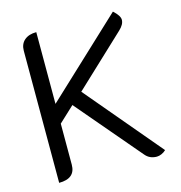

<svg xmlns="http://www.w3.org/2000/svg" viewBox="-106 -805 860 910"><g transform="rotate(-15 323.5 -350.0)"><path d="M73 -639Q73 -672 94.5 -690.5Q116 -709 153 -709V-357L529 -709Q560 -681 560 -661Q560 -638 534 -614L286 -381L598 -11Q589 -2 576.5 3.5Q564 9 553 9Q518 9 497 -16L229 -331L153 -260V-59Q153 9 73 9Z"/></g></svg>

Font: K2D Light
Style: Regular
Weight: 300
Designer: Katatrad Aksorn Co.,Ltd.
Foundry: Cadson Demak Co.,Ltd.
Version: Version 1.000; ttfautohint (v1.6)